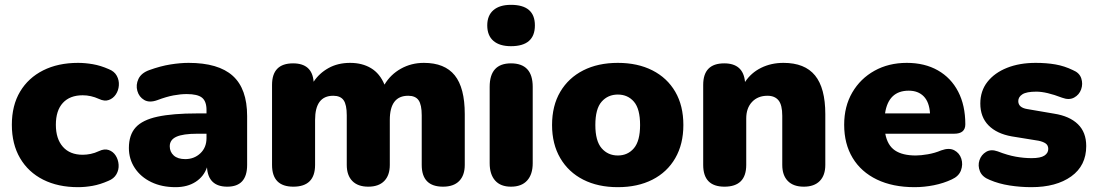

<svg xmlns="http://www.w3.org/2000/svg" viewBox="-20 -763 4533 794"><path d="M303 11Q220 11 158.5 -20Q97 -51 63 -109Q29 -167 29 -247Q29 -327 63 -384Q97 -441 158.5 -472Q220 -503 303 -503Q332 -503 364 -497.5Q396 -492 430 -477Q453 -468 463 -449.5Q473 -431 471.5 -410Q470 -389 459 -372.5Q448 -356 430 -349.5Q412 -343 389 -354Q356 -369 322 -369Q269 -369 240 -337.5Q211 -306 211 -247Q211 -189 240 -156Q269 -123 322 -123Q338 -123 355 -126.5Q372 -130 389 -138Q412 -149 430 -142.5Q448 -136 458.5 -119.5Q469 -103 470.5 -82Q472 -61 461.5 -42.5Q451 -24 428 -15Q394 0 363 5.5Q332 11 303 11Z M706 11Q649 11 605.5 -10Q562 -31 537.5 -68Q513 -105 513 -151Q513 -205 541 -236Q569 -267 631.5 -280.5Q694 -294 796 -294H834V-308Q834 -344 815.5 -359Q797 -374 752 -374Q727 -374 697.5 -368.5Q668 -363 631 -349Q598 -337 576.5 -349.5Q555 -362 548 -387Q541 -412 552.5 -436.5Q564 -461 597 -473Q644 -490 685 -496.5Q726 -503 760 -503Q883 -503 942.5 -449.5Q1002 -396 1002 -283V-81Q1002 9 920 9Q841 9 836 -71Q823 -33 789 -11Q755 11 706 11ZM834 -210H796Q737 -210 709.5 -197.5Q682 -185 682 -158Q682 -135 698.5 -120Q715 -105 746 -105Q783 -105 808.5 -129Q834 -153 834 -192Z M1193 9Q1105 9 1105 -81V-412Q1105 -501 1192 -501Q1271 -501 1277 -425Q1300 -460 1338.5 -481.5Q1377 -503 1428 -503Q1478 -503 1514.5 -481Q1551 -459 1570 -413Q1595 -455 1638 -479Q1681 -503 1733 -503Q1819 -503 1860.5 -451.5Q1902 -400 1902 -291V-81Q1902 -38 1879 -14.5Q1856 9 1812 9Q1724 9 1724 -81V-286Q1724 -330 1711 -348.5Q1698 -367 1668 -367Q1592 -367 1592 -267V-81Q1592 -38 1569 -14.5Q1546 9 1503 9Q1460 9 1437 -14.5Q1414 -38 1414 -81V-286Q1414 -330 1401 -348.5Q1388 -367 1358 -367Q1283 -367 1283 -267V-81Q1283 9 1193 9Z M2093 9Q2050 9 2027.5 -16.5Q2005 -42 2005 -88V-404Q2005 -501 2093 -501Q2183 -501 2183 -404V-88Q2183 -42 2160 -16.5Q2137 9 2093 9ZM2093 -572Q2046 -572 2020.5 -594Q1995 -616 1995 -658Q1995 -699 2020.5 -721Q2046 -743 2093 -743Q2192 -743 2192 -658Q2192 -572 2093 -572Z M2535 11Q2453 11 2392 -20Q2331 -51 2297 -109Q2263 -167 2263 -246Q2263 -326 2297 -383.5Q2331 -441 2392 -472Q2453 -503 2535 -503Q2617 -503 2678 -472Q2739 -441 2772.5 -383.5Q2806 -326 2806 -246Q2806 -167 2772.5 -109Q2739 -51 2678 -20Q2617 11 2535 11ZM2535 -120Q2576 -120 2601.5 -150Q2627 -180 2627 -246Q2627 -313 2601.5 -342.5Q2576 -372 2535 -372Q2494 -372 2468 -342.5Q2442 -313 2442 -246Q2442 -180 2468 -150Q2494 -120 2535 -120Z M2976 9Q2888 9 2888 -81V-412Q2888 -501 2975 -501Q3054 -501 3061 -424Q3086 -462 3127.5 -482.5Q3169 -503 3220 -503Q3308 -503 3350.5 -451Q3393 -399 3393 -291V-81Q3393 -38 3370 -14.5Q3347 9 3304 9Q3261 9 3238 -14.5Q3215 -38 3215 -81V-284Q3215 -329 3199.5 -348Q3184 -367 3154 -367Q3114 -367 3090 -341.5Q3066 -316 3066 -273V-81Q3066 9 2976 9Z M3762 11Q3672 11 3606.5 -20.5Q3541 -52 3506 -110Q3471 -168 3471 -247Q3471 -323 3504.5 -380.5Q3538 -438 3596.5 -470.5Q3655 -503 3730 -503Q3804 -503 3858.5 -472Q3913 -441 3942.5 -384Q3972 -327 3972 -249Q3972 -210 3926 -210H3641Q3650 -162 3681 -141Q3712 -120 3767 -120Q3788 -120 3817 -125Q3846 -130 3872 -141Q3905 -153 3926.5 -141.5Q3948 -130 3955.5 -106.5Q3963 -83 3954 -58.5Q3945 -34 3916 -21Q3882 -5 3842 3Q3802 11 3762 11ZM3640 -294H3826Q3823 -341 3800 -364.5Q3777 -388 3738 -388Q3654 -388 3640 -294Z M4245 11Q4200 11 4155 4Q4110 -3 4073 -19Q4042 -31 4032.5 -54.5Q4023 -78 4030.5 -100.5Q4038 -123 4058 -135Q4078 -147 4106 -137Q4147 -121 4181 -115Q4215 -109 4246 -109Q4283 -109 4299 -119.5Q4315 -130 4315 -147Q4315 -162 4304.5 -169.5Q4294 -177 4275 -181L4164 -199Q4102 -210 4068 -244.5Q4034 -279 4034 -335Q4034 -387 4063.5 -424.5Q4093 -462 4144.5 -482.5Q4196 -503 4263 -503Q4308 -503 4345 -496.5Q4382 -490 4417 -473Q4444 -462 4451.5 -439Q4459 -416 4451 -393.5Q4443 -371 4422 -359.5Q4401 -348 4372 -359Q4307 -384 4266 -384Q4225 -384 4208 -373Q4191 -362 4191 -345Q4191 -318 4228 -312L4339 -293Q4403 -283 4437.5 -249.5Q4472 -216 4472 -159Q4472 -78 4410 -33.5Q4348 11 4245 11Z"/></svg>

Font: Chiron GoRound TC H
Style: Regular
Weight: 900
Designer: Ryoko NISHIZUKA 西塚涼子 (kana, bopomofo & ideographs); Paul D. Hunt (Latin, Greek & Cyrillic); Sandoll Communications 산돌커뮤니
Foundry: Adobe
Version: Version 1.000;hotconv 1.1.1;makeotfexe 2.6.0